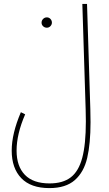

<svg xmlns="http://www.w3.org/2000/svg" viewBox="-20 -734 559 984"><path d="M87 -159 109 -148Q65 -47 65 38Q65 118 107.5 162Q150 206 234 206Q302 206 342.5 175Q383 144 401.5 75Q420 6 420 -112Q420 -151 419 -173L402 -714H426L443 -173Q444 -151 444 -108Q444 2 427 75Q410 148 363.5 189Q317 230 233 230Q138 230 89 179Q40 128 40 38Q40 -49 87 -159ZM193 -618Q193 -629 201 -637Q209 -645 220 -645Q231 -645 238.5 -637Q246 -629 246 -618Q246 -608 238.5 -600Q231 -592 220 -592Q209 -592 201 -599.5Q193 -607 193 -618Z"/></svg>

Font: Noto Sans Arabic CondThin
Style: Regular
Weight: 250
Width: 3
Designer: Nadine Chahine
Foundry: Monotype Imaging Inc.
Version: Version 1.001